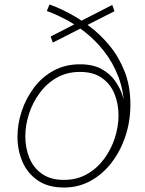

<svg xmlns="http://www.w3.org/2000/svg" viewBox="-20 -827 647 857"><path d="M266 10Q194 10 148 -22Q102 -54 80 -105.5Q58 -157 58 -217Q58 -274 77 -331Q96 -388 131.5 -435.5Q167 -483 219 -511.5Q271 -540 337 -540Q395 -540 433 -519Q471 -498 493 -467Q515 -436 525.5 -405Q536 -374 539 -353Q542 -332 542 -332H535Q534 -418 508.5 -484Q483 -550 443.5 -599.5Q404 -649 360.5 -683Q317 -717 277.5 -738Q238 -759 213.5 -768.5Q189 -778 189 -778L201 -807Q201 -807 227 -797Q253 -787 294 -765Q335 -743 381.5 -708Q428 -673 469 -623.5Q510 -574 536 -508.5Q562 -443 562 -360Q562 -286 540 -219.5Q518 -153 478 -101Q438 -49 384 -19.5Q330 10 266 10ZM265 -24Q323 -24 368 -49.5Q413 -75 444.5 -117.5Q476 -160 492.5 -211Q509 -262 509 -312Q509 -364 491 -408Q473 -452 435 -479Q397 -506 337 -506Q279 -506 234 -480.5Q189 -455 157.5 -412.5Q126 -370 109.5 -319Q93 -268 93 -218Q93 -167 111 -122.5Q129 -78 167.5 -51Q206 -24 265 -24ZM491 -777 216 -637 206 -664 481 -805Z"/></svg>

Font: Be Vietnam Pro Variable Thin
Style: Italic
Weight: 100
Italic angle: -12°
Designer: Lam Bao, Tony Le, Vietanh Nguyen
Foundry: Yellow Type Foundry
Version: Version 1.002